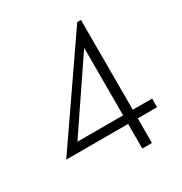

<svg xmlns="http://www.w3.org/2000/svg" viewBox="-164 -823 899 946"><g transform="rotate(-30 285.5 -350.0)"><path d="M429 -140V0H374V-140H22L408 -700H429V-189H539V-140ZM374 -189V-573L114 -189Z"/></g></svg>

Font: Renner* Light
Style: Light
Weight: 300
Version: Version 003.000 ; ttfautohint (v0.97) -l 8 -r 50 -G 200 -x 1